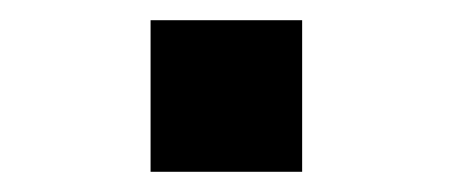

<svg xmlns="http://www.w3.org/2000/svg" viewBox="-20 -368 448 190"><path d="M279 -198V-348H129V-198Z"/></svg>

Font: Plus Jakarta Sans ExtraBold
Style: Regular
Weight: 800
Designer: Gumpita Rahayu
Foundry: Tokotype
Version: Version 2.071;gftools[0.9.30]